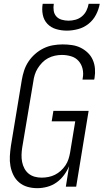

<svg xmlns="http://www.w3.org/2000/svg" viewBox="-20 -975 541 1003"><path d="M175 8Q148 8 123.5 1Q99 -6 80 -22Q61 -38 50 -60.5Q39 -83 34.5 -108Q30 -133 31.5 -159.5Q33 -186 37 -213L94 -558Q98 -582 106 -606.5Q114 -631 128.5 -653Q143 -675 163.5 -693Q184 -711 207.5 -722.5Q231 -734 256.5 -738.5Q282 -743 307 -743Q332 -743 356 -739.5Q380 -736 400.5 -726Q421 -716 438 -700Q455 -684 464.5 -662.5Q474 -641 476 -617Q478 -593 474 -568L472 -559H411L412 -566Q417 -591 411.5 -615Q406 -639 390.5 -656.5Q375 -674 351.5 -681Q328 -688 303 -688Q285 -688 266.5 -684Q248 -680 231 -671Q214 -662 200.5 -648Q187 -634 177 -618Q167 -602 161.5 -584Q156 -566 154 -549L96 -204Q93 -185 92.5 -166Q92 -147 95.5 -129Q99 -111 107.5 -95Q116 -79 129.5 -68Q143 -57 160.5 -52Q178 -47 198 -47Q215 -47 233 -50.5Q251 -54 267 -62Q283 -70 297 -82.5Q311 -95 321.5 -110.5Q332 -126 337.5 -143Q343 -160 346 -177L373 -341H250L259 -396H443L378 0H324L341 -107Q331 -83 314.5 -60.5Q298 -38 275.5 -22Q253 -6 226.5 1Q200 8 175 8ZM329 -815Q300 -815 273 -823Q246 -831 227.5 -850.5Q209 -870 203.5 -898Q198 -926 203 -955H261Q258 -937 260.5 -919.5Q263 -902 274 -889.5Q285 -877 302.5 -872Q320 -867 338 -867Q356 -867 374.5 -872Q393 -877 408 -889.5Q423 -902 431.5 -919.5Q440 -937 443 -955H501Q496 -926 481.5 -898Q467 -870 442.5 -850.5Q418 -831 388 -823Q358 -815 329 -815Z"/></svg>

Font: Iosevka Term Curly Light
Style: Italic
Weight: 300
Italic angle: -9°
Designer: Belleve Invis
Foundry: Belleve Invis
Version: Version 32.3.0